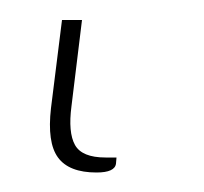

<svg xmlns="http://www.w3.org/2000/svg" viewBox="-20 18 204 192"><path d="M42 38H62L51.5 124Q48 150.5 55 163Q62 175.5 85.5 175.5H96.5L96 181.5Q95 190.5 76.5 190.5Q49 190.5 38 175.5Q27 160.5 31 126Z"/></svg>

Font: Lato Thin
Style: Italic
Weight: 200
Italic angle: -7°
Designer: Lukasz Dziedzic
Foundry: tyPoland Lukasz Dziedzic
Version: Version 2.007; 2014-02-27